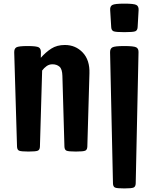

<svg xmlns="http://www.w3.org/2000/svg" viewBox="-20 -843 851 1068"><path d="M138.2 0Q97.2 0 86.2 -4.9Q75.2 -9.8 74.7 -27.8L59.1 -551.3Q58.6 -572.3 71 -579.6Q83.5 -586.9 133.3 -586.9Q183.1 -586.9 195.6 -579.6Q208 -572.3 207.5 -551.3L207 -521.5Q234.4 -552.7 265.6 -572.8Q296.9 -592.8 340.8 -592.8Q400.4 -592.8 440.2 -550.8Q480 -508.8 477.5 -434.6L465.8 -27.8Q465.3 -9.8 454.1 -4.9Q442.9 0 401.9 0Q360.8 0 349.9 -4.9Q338.9 -9.8 338.4 -27.8L327.1 -420.4Q326.2 -459 310.8 -472.2Q295.4 -485.4 271.5 -485.4Q253.4 -485.4 239 -475.1Q224.6 -464.8 214.4 -450.7L202.1 -27.8Q201.7 -9.8 190.4 -4.9Q179.2 0 138.2 0ZM671.4 205.1Q630.4 205.1 619.6 200.2Q608.9 195.3 608.4 177.2L592.3 -551.3Q591.8 -572.3 605 -579.6Q618.2 -586.9 671.4 -586.9Q724.6 -586.9 738 -579.6Q751.5 -572.3 750.5 -551.3L734.9 177.2Q734.4 195.3 723.1 200.2Q711.9 205.1 671.4 205.1ZM671.9 -664.1Q624.5 -664.1 612.1 -668.9Q599.6 -673.8 598.6 -691.9L592.8 -787.1Q591.3 -808.1 605 -815.4Q618.7 -822.8 671.9 -822.8Q725.1 -822.8 738.5 -815.4Q752 -808.1 751 -787.1L745.6 -691.9Q744.6 -673.8 732.2 -668.9Q719.7 -664.1 671.9 -664.1Z"/></svg>

Font: Denk One
Style: Regular
Weight: 400
Designer: Irina Smirnova, Eben Sorkin
Foundry: Sorkin Type Co.f
Version: Version 1.004; ttfautohint (v1.8.4.7-5d5b);gftools[0.9.23]